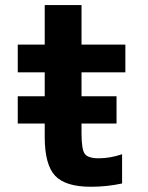

<svg xmlns="http://www.w3.org/2000/svg" viewBox="-20 -712 573 744"><path d="M48.8 -233.4V-338.9H153.3V-431.6H48.8V-539.1H153.3V-692.4H295.9V-539.1H465.8V-431.6H295.9V-338.9H431.6V-233.4H295.9V-195.3Q295.9 -132.8 308.6 -115.7Q321.3 -98.6 362.3 -98.6Q406.2 -98.6 453.1 -114.3V-1Q393.6 11.7 332 11.7Q233.4 11.7 193.4 -31.2Q153.3 -74.2 153.3 -181.6V-233.4Z"/></svg>

Font: Nasu
Style: Bold
Weight: 700
Designer: Ryoko NISHIZUKA (kana &amp; ideographs); Paul D. Hunt (Latin, Greek &amp; Cyrillic); Wenlong ZHANG (bopomofo); Sandoll C
Version: Version 2014.1215